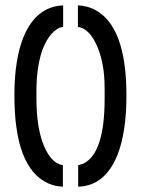

<svg xmlns="http://www.w3.org/2000/svg" viewBox="-20 -703 531 723"><path d="M216.8 0V-81.1Q171.9 -87.9 143.6 -158.2Q117.2 -225.6 117.2 -331.1V-372.1Q120.1 -512.7 173.8 -575.2Q194.3 -598.6 217.8 -601.6V-682.6Q116.2 -678.7 68.4 -563.5Q34.2 -478.5 34.2 -343.8Q34.2 -70.3 161.1 -12.7Q187.5 -1 216.8 0ZM274.4 0Q376 -2.9 422.9 -121.1Q456.1 -206.1 456.1 -343.8Q456.1 -607.4 334 -668Q305.7 -681.6 273.4 -682.6V-601.6Q318.4 -595.7 347.7 -524.4Q374 -460 374 -372.1V-331.1Q374 -126 293.9 -86.9Q284.2 -83 274.4 -81.1Z"/></svg>

Font: Post No Bills Jaffna SemiBold
Style: Regular
Weight: 600
Designer: Kosala Senevirathne, Siva Puranthara, Lasantha Premarathna, Tharique Azeez
Foundry: Mooniak
Version: Version 1.220 ; ttfautohint (v1.6)